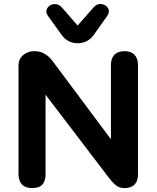

<svg xmlns="http://www.w3.org/2000/svg" viewBox="-20 -935 786 963"><path d="M72.9 -61.6V-605.8Q72.9 -639.1 95.9 -658.6Q118.9 -678 150.2 -678.4Q166.1 -678.6 180.8 -675Q195.4 -671.4 211.6 -660.3Q227.9 -649.3 245.1 -627L558.5 -206.9H536.4V-609.2Q536.4 -642.3 554 -660.4Q571.5 -678.4 604.6 -678.4Q636.9 -678.4 654.5 -660.4Q672 -642.3 672 -609.2V-59Q672 -26.9 654.9 -9.2Q637.7 8.4 602.5 8.4Q577.9 8.4 559.4 -7.3Q541 -22.9 522.2 -48.3L516 -56.6L184.9 -490.9H208.5V-61.6Q208.5 -26.9 192.5 -9.2Q176.6 8.4 141.1 8.4Q108 8.4 90.5 -9.6Q72.9 -27.7 72.9 -61.6ZM287.7 -761.9 220.6 -855.5Q206.4 -875.3 216.9 -893.6Q227.4 -911.8 250.2 -914.3Q273 -916.8 289.8 -898.2L369.3 -806.9L449.6 -898.2Q466.4 -917.6 488.8 -914.7Q511.1 -911.8 521.7 -894Q532.2 -876.1 518 -855.5L451.7 -761.9Q421.2 -718.2 369.3 -718.2Q318.2 -718.2 287.7 -761.9Z"/></svg>

Font: SN Pro Thin
Style: Regular
Weight: 200
Designer: Tobias Whetton
Foundry: Supernotes
Version: Version 1.003;Glyphs 3.3 (3324)